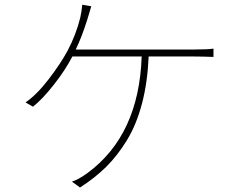

<svg xmlns="http://www.w3.org/2000/svg" viewBox="-20 -790 1040 833"><path d="M308.6 -575.2H823.2Q880.9 -575.2 906.2 -579.1V-543Q855.5 -544.9 823.2 -544.9H625Q620.1 -432.6 596.2 -341.3Q572.3 -250 531.2 -182.6Q490.2 -115.2 440.9 -66.4Q391.6 -17.6 327.1 23.4L292 -2Q320.3 -10.7 360.4 -40Q583 -204.1 594.7 -544.9H293.9Q263.7 -486.3 213.9 -422.9Q164.1 -359.4 123 -327.1L90.8 -345.7Q139.6 -378.9 191.9 -447.3Q244.1 -515.6 273.4 -570.3Q309.6 -638.7 328.1 -712.9Q334 -738.3 336.9 -769.5L376 -762.7L358.4 -704.1Q334 -627 308.6 -575.2Z"/></svg>

Font: Gen Shin Gothic ExtraLight
Style: Regular
Weight: 100
Designer: [Source Han Sans]
Ryoko NISHIZUKA  (kana & ideographs); Paul D. Hunt (Latin, Greek & Cyrillic); Wenlong ZHANG  (bopomofo
Version: Version 1.002.20150607